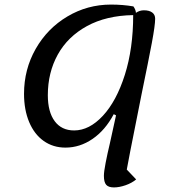

<svg xmlns="http://www.w3.org/2000/svg" viewBox="-20 -620 777 839"><path d="M599 -210Q589 -158 568.5 -56.5Q548 45 534 121L575 164Q556 180 528.5 189.5Q501 199 478 199Q454 199 444 187.5Q434 176 434 148Q434 131 441.5 92Q449 53 460 7Q484 -101 487 -116L477 -121Q440 -51 384.5 -13Q329 25 266 25Q212 25 171 -4Q130 -33 107.5 -86.5Q85 -140 85 -210Q85 -317 136 -406.5Q187 -496 274.5 -548Q362 -600 465 -600Q517 -600 563 -592Q573 -578 574 -564Q590 -575 609 -575Q632 -575 645 -565.5Q658 -556 658 -538Q658 -510 643.5 -432.5Q629 -355 599 -210ZM562 -554Q444 -552 360 -506Q276 -460 232.5 -381.5Q189 -303 189 -204Q189 -131 219 -90.5Q249 -50 304 -50Q370 -50 429.5 -114Q489 -178 525.5 -293Q562 -408 562 -554Z"/></svg>

Font: Lemonada Light
Style: Regular
Weight: 300
Designer: Mohamed Gaber (Arabic) Eduardo Tunni (Latin)
Foundry: Kief Type Foundry
Version: Version 3.006